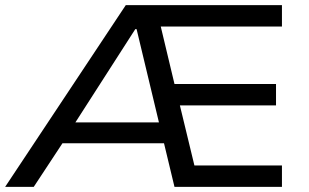

<svg xmlns="http://www.w3.org/2000/svg" viewBox="-27 -725 1198 745"><path d="M-7 0 461 -705H1067V-622H555L587 -663L657 -370L605 -399H1044V-316H621L664 -345L737 -43L687 -83H1067V0H650L601 -204L635 -169H192L237 -202L104 0ZM498 -612 252 -229 228 -250H612L595 -228L503 -612Z"/></svg>

Font: Nunito Sans 7pt SemiExpanded
Style: Regular
Weight: 400
Width: 6
Designer: Vernon Adams
Foundry: Vernon Adams
Version: Version 3.101;gftools[0.9.27]